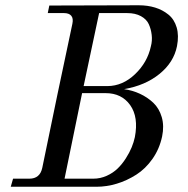

<svg xmlns="http://www.w3.org/2000/svg" viewBox="-20 -712 716 732"><path d="M654.8 -536.1Q642.6 -474.6 588.4 -430.4Q534.2 -386.2 453.1 -372.1Q484.9 -367.7 513.4 -354.5Q542 -341.3 564.5 -320.1Q586.9 -298.8 596.7 -265.4Q606.4 -231.9 598.1 -191.9Q587.9 -144 561.3 -106.2Q534.7 -68.4 499.3 -45.9Q463.9 -23.4 425.3 -11.7Q386.7 0 348.1 0H21L29.8 -30.8H91.8Q132.3 -30.8 141.1 -71.8L199.2 -353L255.9 -621.1Q260.3 -641.6 251.7 -651.9Q243.2 -662.1 224.1 -662.1H162.1L168 -690.9L508.8 -691.9Q543 -691.9 571.5 -683.1Q600.1 -674.3 622.3 -656.2Q644.5 -638.2 653.6 -607.2Q662.6 -576.2 654.8 -536.1ZM555.2 -535.2Q561 -556.6 558.3 -579.1Q555.7 -601.6 547.1 -620.1Q538.6 -638.7 517.3 -650.4Q496.1 -662.1 464.8 -662.1H357.9L298.8 -383.8H390.1Q447.8 -384.3 494.9 -429.2Q542 -474.1 555.2 -535.2ZM494.1 -189Q508.8 -265.6 476.3 -311.3Q443.8 -356.9 382.8 -356.9H293L226.1 -30.8H335.9Q362.3 -30.8 386.7 -41.7Q411.1 -52.7 428.5 -69.6Q445.8 -86.4 459.7 -108.2Q473.6 -129.9 481.9 -150.1Q490.2 -170.4 494.1 -189Z"/></svg>

Font: GFS Olga
Style: Regular
Weight: 400
Designer: George Matthiopoulos
Foundry: George Matthiopoulos
Version: Version 1.0